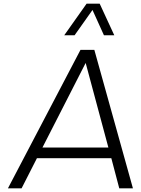

<svg xmlns="http://www.w3.org/2000/svg" viewBox="-20 -1020 763 1040"><path d="M481 -966 384 -829H328L449 -1000H520L599 -829H543ZM626 0 583 -163H180L97 0H23L416 -750H491L700 0ZM210 -221H567L444 -679Z"/></svg>

Font: Orkney Light
Style: LightItalic
Weight: 300
Designer: Samuel Oakes and Alfredo Marco Pradil
Foundry: Alfredo Marco Pradil
Version: 1.0; ttfautohint (v1.5)